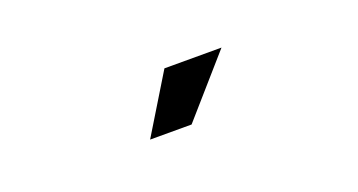

<svg xmlns="http://www.w3.org/2000/svg" viewBox="-27 -955 1054 565"><g transform="rotate(-20 500.0 -672.5)"><path d="M487.3 -763.7H666L505.9 -581.1H376Z"/></g></svg>

Font: Gen Shin Gothic Monospace Bold
Style: Bold
Weight: 700
Designer: [Source Han Sans]
Ryoko NISHIZUKA  (kana & ideographs); Paul D. Hunt (Latin, Greek & Cyrillic); Wenlong ZHANG  (bopomofo
Version: Version 1.002.20150607